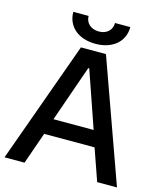

<svg xmlns="http://www.w3.org/2000/svg" viewBox="-127 -973 904 1067"><g transform="rotate(15 324.5 -440.0)"><path d="M161 -880C161 -796 226 -740 325 -740C424 -740 489 -796 489 -880H401C401 -839 371 -811 326 -811C280 -811 249 -839 249 -880ZM1 0H116L180 -183H470L534 0H648L397 -700H253ZM209 -275 322 -599H328L440 -275Z"/></g></svg>

Font: Fixel Display Medium
Style: Regular
Weight: 500
Designer: AlfaBravo + MacPaw
Foundry: Kyrylo Tkachov, Marchela Mozhyna, Serhii Makarenko, Maria Weinstein, Zakhar Kryvoshyya
Version: Version 1.211